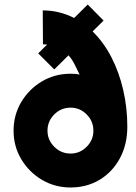

<svg xmlns="http://www.w3.org/2000/svg" viewBox="-20 -816 603 849"><path d="M292 13Q222.5 13 165.2 -21Q108 -55 74 -112Q40 -169 40 -238Q40 -307.5 74 -364.8Q108 -422 165.2 -456Q222.5 -490 292 -490Q302 -490 312.2 -489.2Q322.5 -488.5 332 -486Q322 -506 311 -529Q300 -552 283 -571.5L220 -509L149 -580L188.5 -619Q179.5 -620 170 -620L169 -770Q207 -770 241.8 -761.2Q276.5 -752.5 308 -736.5L368 -796L438 -725L389.5 -677Q438.5 -629 472.8 -562.5Q507 -496 525 -417.5Q543 -339 543 -256Q543 -177.5 510.5 -116.8Q478 -56 421.2 -21.5Q364.5 13 292 13ZM292 -137Q333.5 -137 363.2 -167Q393 -197 393 -238Q393 -280 363.2 -310Q333.5 -340 292 -340Q250 -340 220 -310Q190 -280 190 -238Q190 -197 220 -167Q250 -137 292 -137Z"/></svg>

Font: Urbanist Black
Style: Regular
Weight: 900
Designer: Corey Hu
Foundry: Corey Hu
Version: Version 1.330; ttfautohint (v1.8.4.7-5d5b)